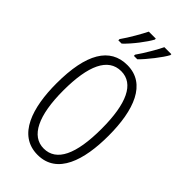

<svg xmlns="http://www.w3.org/2000/svg" viewBox="-289 -1024 1109 1109"><g transform="rotate(45 265.5 -469.0)"><path d="M402 -940V-948H345C330 -916 287 -841 256 -798V-788H284C322 -825 383 -903 402 -940ZM275 -940V-948H218C201 -914 162 -844 129 -798V-788H156C199 -828 255 -902 275 -940ZM479 -358C479 -567 421 -724 267 -724C126 -724 52 -603 52 -359C52 -165 104 10 267 10C427 10 479 -159 479 -358ZM109 -358C109 -562 160 -674 267 -674C370 -674 422 -564 422 -358C422 -149 370 -41 266 -41C164 -41 109 -154 109 -358Z"/></g></svg>

Font: Noto Sans Georgian ExtraCondensed Light
Style: Regular
Weight: 300
Width: 2
Designer: Monotype Design Team, Akaki Razmadze
Foundry: Google LLC
Version: Version 2.005